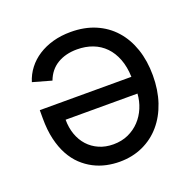

<svg xmlns="http://www.w3.org/2000/svg" viewBox="-105 -665 791 780"><g transform="rotate(-20 291.0 -275.0)"><path d="M277 -556.8Q336.3 -556.8 383.3 -536.8Q430.4 -516.7 463.2 -479.9Q496.1 -443.2 513.7 -391.5Q531.2 -339.8 531.2 -277Q531.2 -214.1 513.7 -161.9Q496.1 -109.7 463.8 -72.1Q431.5 -34.4 386.2 -13.7Q340.9 7.1 285.5 7.1Q257.1 7.1 228.7 1.1Q200.3 -5 174.2 -18.5Q148.1 -32 125.7 -53.1Q103.3 -74.2 86.6 -104.6Q70 -134.9 60.5 -174.9Q51.1 -214.8 51.1 -265.6V-301.1H447.1Q445.7 -344.8 432.7 -378.6Q419.7 -412.3 397.4 -435.2Q375 -458.1 344.5 -469.8Q313.9 -481.5 277 -481.5Q227.6 -481.5 192.1 -460.2Q156.6 -438.9 140.6 -396.3L59.7 -419Q69.2 -449.9 88.8 -475.3Q108.3 -500.7 136.4 -518.8Q164.4 -536.9 199.9 -546.9Q235.4 -556.8 277 -556.8ZM136.4 -228.7Q136.4 -194.2 146.8 -164.8Q157.3 -135.3 176.8 -113.8Q196.4 -92.3 223.9 -80.3Q251.4 -68.2 285.5 -68.2Q321.4 -68.2 350.3 -81.3Q379.3 -94.5 400 -116.7Q420.8 -138.8 432.9 -167.8Q445 -196.7 447.1 -228.7Z"/></g></svg>

Font: Fast_Sans-Dotted
Style: Regular
Weight: 400
Version: Version 3.018